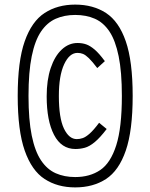

<svg xmlns="http://www.w3.org/2000/svg" viewBox="-20 -745 654 835"><path d="M104 -328Q104 -224 118 -155.5Q132 -87 158.5 -47.5Q185 -8 222.5 8.5Q260 25 307 25Q371 25 416 -5.5Q461 -36 485.5 -113Q510 -190 510 -328Q510 -432 496 -500.5Q482 -569 456 -608Q430 -647 392.5 -663.5Q355 -680 307 -680Q260 -680 222.5 -663.5Q185 -647 158.5 -608Q132 -569 118 -500.5Q104 -432 104 -328ZM557 -328Q557 -177 527 -90Q497 -3 441 33.5Q385 70 307 70Q230 70 174 33.5Q118 -3 87.5 -90Q57 -177 57 -328Q57 -479 87.5 -565.5Q118 -652 174 -688.5Q230 -725 307 -725Q385 -725 441 -688.5Q497 -652 527 -565.5Q557 -479 557 -328ZM308 -97Q247 -97 215 -158.5Q183 -220 183 -326Q183 -397 200.5 -449Q218 -501 248.5 -529.5Q279 -558 317 -558Q338 -558 355 -552Q372 -546 391.5 -529.5Q411 -513 436 -479L403 -449Q381 -478 366.5 -492Q352 -506 341 -510.5Q330 -515 317 -515Q282 -515 259 -465.5Q236 -416 236 -328Q236 -232 258 -186Q280 -140 314 -140Q327 -140 340 -144.5Q353 -149 370 -164Q387 -179 411 -211L444 -184Q415 -146 392 -127Q369 -108 349 -102.5Q329 -97 308 -97Z"/></svg>

Font: Intel One Mono Light
Style: Regular
Weight: 300
Monospace: yes
Designer: Fred Shallcrass
Foundry: Frere-Jones Type LLC
Version: Version 1.004